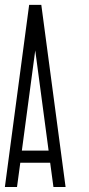

<svg xmlns="http://www.w3.org/2000/svg" viewBox="-44 -752 357 772"><path d="M157.7 -97.7 170.9 0H219.7L122.1 -732.4H73.2L-24.4 0H24.4L37.6 -97.7ZM151.4 -146.5H43.9L97.7 -549.3Z"/></svg>

Font: Daray
Style: Regular
Weight: 400
Designer: Maxim Raikov
Foundry: Maxim Raikov
Version: Version 1.00 May 24, 2021, initial release